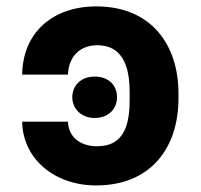

<svg xmlns="http://www.w3.org/2000/svg" viewBox="-20 -558 615 588"><path d="M188.2 -329.5C189.6 -378.6 219.5 -419.4 277.7 -419.4C365.1 -419.4 377.5 -337.4 377.1 -270.6V-257.8C377.5 -182.5 364 -110.1 277.7 -110.1C225.5 -110.1 189.6 -138.5 188.2 -185.4H47.9C49.7 -70.3 148.4 9.9 274.1 9.9C443.2 9.9 527 -106.9 526.6 -257.8V-270.6C527 -420.8 443.2 -538.4 274.9 -538.4C142.4 -538.4 49.7 -459.2 47.9 -329.5ZM269.5 -196.7C312.9 -196.7 338.4 -225.1 338.4 -260.3C338.4 -296.9 312.9 -323.5 269.5 -323.5C228.7 -323.5 201.7 -296.9 201.3 -260.3C201.7 -224.4 229.4 -196.7 269.5 -196.7Z"/></svg>

Font: Inter-Hewn
Style: Bold
Weight: 700
Designer: Rasmus Andersson
Foundry: rsms
Version: Version 3.012;git-f93a4a705